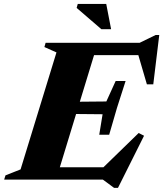

<svg xmlns="http://www.w3.org/2000/svg" viewBox="-58 -886 805 947"><path d="M220.5 -627.5 161 -654 167 -675H424.5L218.5 0H-37.5L-31 -21L43.5 -50.5ZM617.5 -637.5 644 -614H310.5L331 -675H631L710 -713.5H727.5L698 -470H666.5ZM504.5 40.5 449.5 0H124.5L145.5 -61H488.5L430 -39.5L626 -230L652.5 -216.5L524 40.5ZM480.5 -221.5H431.5L448 -322.5L231.5 -324.5L249.5 -383.5L466.5 -385.5L512.5 -486.5H561.5L519 -354ZM490 -742H442L320 -847L325.5 -866.5H466Z"/></svg>

Font: Newsreader 24pt ExtraBold
Style: Italic
Weight: 800
Italic angle: -17°
Designer: Hugues Gentile
Foundry: Production Type
Version: Version 1.003